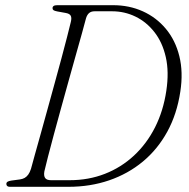

<svg xmlns="http://www.w3.org/2000/svg" viewBox="-20 -720 728 740"><path d="M4.5 -11Q4.5 -16.5 9 -19.5Q13.5 -22.5 23.5 -24L57 -28.5Q67 -30 74.8 -34.2Q82.5 -38.5 88.8 -47Q95 -55.5 99.5 -69.5Q104.5 -88.5 114.2 -123.2Q124 -158 136.5 -202.8Q149 -247.5 162.8 -297.8Q176.5 -348 190.5 -398.5Q204.5 -449 216.8 -495Q229 -541 238.5 -577.5Q248 -614 253 -635.5Q257 -651.5 252.5 -659.5Q248 -667.5 233.5 -670L200.5 -676Q190 -678 186.2 -680.8Q182.5 -683.5 182.5 -688.5Q182.5 -694 186.8 -697Q191 -700 201 -700H416Q478 -700 530.2 -676.5Q582.5 -653 619.2 -609Q656 -565 671.2 -503.5Q686.5 -442 675 -367Q662 -280.5 624.8 -212.5Q587.5 -144.5 530.5 -97.2Q473.5 -50 400.8 -25Q328 0 243.5 0H18Q11 0 7.8 -3Q4.5 -6 4.5 -11ZM248.5 -25.5Q321.5 -25.5 384.2 -50Q447 -74.5 496.2 -120.2Q545.5 -166 577.5 -229.2Q609.5 -292.5 621 -370Q632 -443 619 -500Q606 -557 575.2 -596.2Q544.5 -635.5 502.2 -656Q460 -676.5 412 -676.5H344.5Q331.5 -676.5 323.5 -669.8Q315.5 -663 311.5 -649.5Q306 -628.5 295.8 -591.5Q285.5 -554.5 272 -506.8Q258.5 -459 243.8 -406Q229 -353 214.5 -300.2Q200 -247.5 187.2 -200.2Q174.5 -153 165 -116.2Q155.5 -79.5 151 -59.5Q148 -42.5 154 -34Q160 -25.5 176.5 -25.5Z"/></svg>

Font: Fraunces 72pt Soft Wonky ExtraLight
Style: Italic
Weight: 250
Italic angle: -16°
Version: Version 1.000;[b76b70a41]